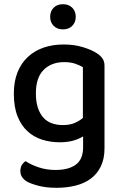

<svg xmlns="http://www.w3.org/2000/svg" viewBox="-20 -694 585 915"><path d="M376 -44Q357 -32 329.5 -24Q302 -16 264 -16Q220 -16 180.5 -28.5Q141 -41 111 -68.5Q81 -96 63.5 -140Q46 -184 46 -248Q46 -306 63.5 -349.5Q81 -393 112.5 -422.5Q144 -452 187.5 -467Q231 -482 284 -482Q333 -482 374.5 -469.5Q416 -457 442 -440Q459 -429 468.5 -415Q478 -401 478 -381V13Q478 63 460.5 99Q443 135 412.5 157.5Q382 180 340 190.5Q298 201 250 201Q199 201 162 191Q125 181 108 171Q77 152 77 121Q77 104 84 92.5Q91 81 102 74Q125 90 163 103Q201 116 244 116Q307 116 341.5 90.5Q376 65 376 8ZM279 -98Q313 -98 336 -108Q359 -118 375 -132V-374Q360 -383 338 -390.5Q316 -398 286 -398Q225 -398 188 -361Q151 -324 151 -249Q151 -208 161 -179Q171 -150 188 -132Q205 -114 228.5 -106Q252 -98 279 -98ZM341 -614Q341 -588 324.5 -571Q308 -554 280 -554Q252 -554 235.5 -571Q219 -588 219 -614Q219 -640 235.5 -657Q252 -674 280 -674Q308 -674 324.5 -657Q341 -640 341 -614Z"/></svg>

Font: Baloo Bhai 2 Medium
Style: Regular
Weight: 500
Designer: Supriya Tembe, Noopur Datye and Ek Type
Foundry: Ek Type
Version: Version 1.640;PS 1.000;hotconv 16.6.51;makeotf.lib2.5.65220;